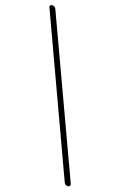

<svg xmlns="http://www.w3.org/2000/svg" viewBox="-142 -839 679 1077"><g transform="rotate(15 198.0 -301.0)"><path d="M369.1 177.7Q351.6 177.7 345.7 161.1L8.8 -764.6Q7.8 -766.6 7.8 -768.6Q7.8 -772.5 9.8 -775.4Q13.7 -780.3 19.5 -780.3Q37.1 -780.3 43 -764.6L380.9 161.1Q381.8 163.1 381.8 165Q381.8 168.9 379.9 171.9Q376 177.7 369.1 177.7Z"/></g></svg>

Font: Gen Jyuu Gothic ExtraLight
Style: Regular
Weight: 100
Designer: [Source Han Sans]
Ryoko NISHIZUKA  (kana & ideographs); Paul D. Hunt (Latin, Greek & Cyrillic); Wenlong ZHANG  (bopomofo
Version: Version 1.002.20150607